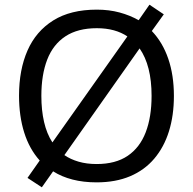

<svg xmlns="http://www.w3.org/2000/svg" viewBox="-20 -766 821 817"><path d="M720 -358Q720 -275 699 -207.5Q678 -140 636.5 -91Q595 -42 533.5 -16Q472 10 391 10Q335 10 288.5 -2Q242 -14 206 -37L158 31L97 -9L149 -83Q105 -132 83 -202Q61 -272 61 -359Q61 -469 97 -551Q133 -633 206.5 -679Q280 -725 392 -725Q444 -725 488.5 -713Q533 -701 570 -680L616 -746L677 -705L626 -634Q672 -586 696 -516Q720 -446 720 -358ZM625 -358Q625 -487 574 -560L254 -106Q280 -88 314.5 -78Q349 -68 391 -68Q472 -68 523.5 -103Q575 -138 600 -203Q625 -268 625 -358ZM156 -358Q156 -297 167.5 -247Q179 -197 203 -160L522 -611Q497 -628 464.5 -637Q432 -646 392 -646Q311 -646 258.5 -611.5Q206 -577 181 -512.5Q156 -448 156 -358Z"/></svg>

Font: Noto Sans Devanagari
Style: Regular
Weight: 400
Designer: Jelle Bosma - Monotype Design Team
Foundry: Monotype Imaging Inc.
Version: Version 2.003